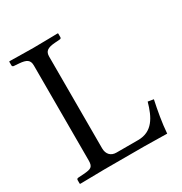

<svg xmlns="http://www.w3.org/2000/svg" viewBox="-154 -762 835 880"><g transform="rotate(-30 263.0 -322.5)"><path d="M349 -39H234C205 -39 187 -58 187 -89V-574C187 -602 201 -613 242 -616L268 -618C273 -618 276 -621 276 -626V-645L274 -647C274 -647 181 -645 145 -645C106 -645 19 -647 19 -647L17 -645V-626C17 -621 21 -618 25 -618L52 -616C90 -613 106 -604 106 -574V-72C106 -37 95 -32 55 -29L25 -27C21 -27 17 -24 17 -19V0L19 2C19 2 120 0 147 0H360C387 0 479 2 479 2C483 -54 494 -113 505 -165L475 -170C455 -98 425 -39 349 -39Z"/></g></svg>

Font: Linux Libertine O C
Style: Regular
Weight: 400
Designer: Philipp H. Poll
Foundry: Philipp H. Poll
Version: Version 4.0.3